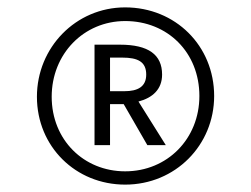

<svg xmlns="http://www.w3.org/2000/svg" viewBox="-20 -757 679 520"><path d="M319 -737C185 -737 80 -628 80 -495C80 -360 185 -257 319 -257C455 -257 560 -364 560 -497C560 -633 455 -737 319 -737ZM319 -293C207 -293 120 -378 120 -495C120 -611 207 -700 319 -700C434 -700 520 -615 520 -497C520 -381 433 -293 319 -293ZM419 -555C419 -609 382 -636 305 -636H236V-364H278V-475H315L379 -364H429L355 -482C393 -492 419 -515 419 -555ZM278 -601H311C353 -601 376 -590 376 -555C376 -522 353 -510 317 -510H278Z"/></svg>

Font: FiraGO Light
Style: Regular
Weight: 300
Designer: bBox Type
Foundry: bBox Type GmbH
Version: Version 1.001;PS 001.001;hotconv 1.0.88;makeotf.lib2.5.64775